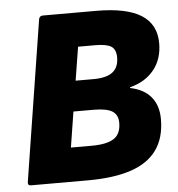

<svg xmlns="http://www.w3.org/2000/svg" viewBox="-49 -701 693 748"><g transform="rotate(-5 297.5 -327.5)"><path d="M42 0Q29 0 31 -14L130 -641Q132 -655 146 -655H354Q473 -655 530.5 -618.5Q588 -582 588 -508Q588 -446 554 -404Q520 -362 460 -347V-344Q514 -333 541.5 -299.5Q569 -266 569 -213Q569 -140 535 -92.5Q501 -45 433.5 -22.5Q366 0 265 0ZM210 -133H292Q350 -133 378 -151Q406 -169 406 -213Q406 -244 384 -258Q362 -272 310 -272H232ZM251 -391H323Q354 -391 376 -399Q398 -407 409 -424Q420 -441 420 -467Q420 -498 402 -510Q384 -522 339 -522H272Z"/></g></svg>

Font: Sofia Sans Black
Style: Italic
Weight: 900
Italic angle: -9°
Version: Version 4.100-B